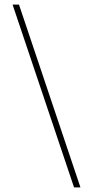

<svg xmlns="http://www.w3.org/2000/svg" viewBox="-20 -750 406 840"><path d="M63 -730 332 70H304L35 -730Z"/></svg>

Font: Work Sans ExtraLight
Style: Regular
Weight: 280
Designer: Wei Huang
Foundry: Wei Huang
Version: Version 1.500